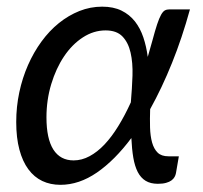

<svg xmlns="http://www.w3.org/2000/svg" viewBox="-20 -534 594 562"><path d="M495 -27Q494 -21.5 491 -16Q488 -10.5 482 -6Q476 -1.5 466.2 1.2Q456.5 4 442 4Q420.5 4 406.2 -4.8Q392 -13.5 383.2 -30.5Q374.5 -47.5 370.2 -72.5Q366 -97.5 364.5 -130Q316 -65 263.8 -29Q211.5 7 157 7Q127.5 7 103.8 -4.2Q80 -15.5 63 -38.5Q46 -61.5 36.8 -96Q27.5 -130.5 27.5 -177Q27.5 -221.5 36.5 -263.8Q45.5 -306 62 -343.5Q78.5 -381 101.5 -412.5Q124.5 -444 152.5 -466.5Q180.5 -489 212.5 -501.8Q244.5 -514.5 279 -514.5Q312 -514.5 335.5 -503Q359 -491.5 374.8 -471.5Q390.5 -451.5 399.5 -424.8Q408.5 -398 412.5 -367.5L426 -415Q434 -445 440 -463Q446 -481 451.5 -490.8Q457 -500.5 462.5 -503.5Q468 -506.5 475.5 -506.5H536Q513 -423 483.5 -349.8Q454 -276.5 419.5 -214.5Q418.5 -186 419.2 -160.8Q420 -135.5 425.2 -116.8Q430.5 -98 441.5 -87.2Q452.5 -76.5 473 -76.5H503.5ZM195.5 -64.5Q219.5 -64.5 242.2 -76.8Q265 -89 286 -111.2Q307 -133.5 326.2 -164.8Q345.5 -196 363 -234.5Q366.5 -274.5 367.8 -312.5Q369 -350.5 362.2 -380Q355.5 -409.5 338.5 -427.2Q321.5 -445 289 -445Q254 -445 222.5 -424.5Q191 -404 167.5 -369Q144 -334 130 -287.8Q116 -241.5 116 -190.5Q116 -128 136.2 -96.2Q156.5 -64.5 195.5 -64.5Z"/></svg>

Font: Lato
Style: Italic
Weight: 400
Italic angle: -7°
Designer: Lukasz Dziedzic
Foundry: tyPoland Lukasz Dziedzic
Version: Version 2.007; 2014-02-27